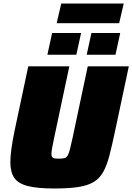

<svg xmlns="http://www.w3.org/2000/svg" viewBox="-20 -1066 754 1094"><path d="M290 8Q191 8 136.5 -6.5Q82 -21 60.5 -54Q39 -87 39 -141Q39 -174 45 -218Q51 -262 62 -316L141 -688H375L288 -278Q281 -244 277 -223Q273 -202 273 -189Q273 -177 277.5 -171Q282 -165 291.5 -163.5Q301 -162 316 -162Q336 -162 347 -165Q358 -168 365 -179Q372 -190 378 -213.5Q384 -237 393 -278L480 -688H714L635 -316Q618 -236 603.5 -180Q589 -124 568.5 -87Q548 -50 514.5 -29.5Q481 -9 427 -0.5Q373 8 290 8ZM474 -754 501 -878H665L638 -754ZM250 -754 277 -878H442L415 -754ZM303 -934 329 -1046H685L659 -934Z"/></svg>

Font: Saira Thin Black
Style: Italic
Weight: 900
Italic angle: -12°
Version: Version 1.101